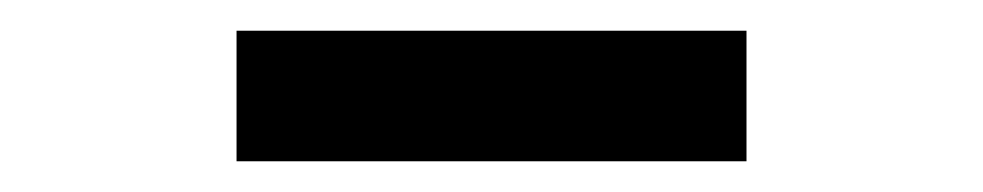

<svg xmlns="http://www.w3.org/2000/svg" viewBox="-20 -771 640 125"><path d="M134 -666V-751H466V-666Z"/></svg>

Font: JetBrains Mono NL SemiBold
Style: Regular
Weight: 600
Designer: Philipp Nurullin, Konstantin Bulenkov
Foundry: JetBrains
Version: Version 2.304; ttfautohint (v1.8.4.7-5d5b)